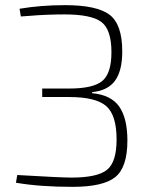

<svg xmlns="http://www.w3.org/2000/svg" viewBox="-20 -718 586 746"><path d="M61 -654 56 -684Q139 -698 232 -698Q357 -698 406 -660.5Q455 -623 455 -518Q455 -443 427 -404.5Q399 -366 338 -360V-356Q412 -349 443.5 -303.5Q475 -258 475 -172Q475 -68 428 -30Q381 8 262 8Q135 8 42 -8L47 -38Q217 -28 258 -28Q358 -28 395.5 -58Q433 -88 433 -176Q433 -271 392.5 -306Q352 -341 249 -341H144V-374H249Q342 -374 377.5 -403.5Q413 -433 413 -515Q413 -603 374 -632.5Q335 -662 231 -662Q195 -662 159.5 -660.5Q124 -659 96.5 -656.5Q69 -654 61 -654Z"/></svg>

Font: Exo 2.0 Extra Light
Style: Regular
Weight: 250
Designer: Natanael Gama
Version: Version 1.001;PS 001.001;hotconv 1.0.70;makeotf.lib2.5.58329